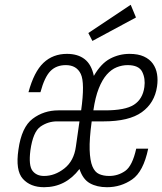

<svg xmlns="http://www.w3.org/2000/svg" viewBox="-20 -772 678 802"><path d="M427 10Q485 10 532 -22.5Q579 -55 599 -151H549Q533 -79 503 -58Q473 -37 436 -37Q412 -37 394 -45Q376 -53 366 -77Q356 -101 354.5 -146Q353 -191 363 -265H413Q519 -265 572.5 -303.5Q626 -342 636 -411Q640 -438 636 -462.5Q632 -487 618.5 -506Q605 -525 581 -536Q557 -547 521 -547Q478 -547 440 -527Q402 -507 372 -455Q362 -503 333.5 -525Q305 -547 260 -547Q201 -547 161.5 -509.5Q122 -472 99 -387H149Q166 -450 190.5 -475Q215 -500 255 -500Q300 -500 317.5 -463Q335 -426 319 -311H224Q163 -311 116.5 -276Q70 -241 57 -147Q44 -60 75.5 -25Q107 10 164 10Q209 10 246 -9Q283 -28 312 -66Q326 -23 355.5 -6.5Q385 10 427 10ZM218 -265H312L297 -160Q289 -100 249 -68.5Q209 -37 164 -37Q132 -37 115.5 -59Q99 -81 107 -144Q118 -222 149.5 -243.5Q181 -265 218 -265ZM513 -500Q560 -500 574 -472Q588 -444 583 -408Q576 -358 539.5 -334.5Q503 -311 419 -311H370Q378 -366 392.5 -402.5Q407 -439 426 -460.5Q445 -482 467.5 -491Q490 -500 513 -500ZM366 -601 548 -699 526 -752 349 -634Z"/></svg>

Font: Secuela Light
Style: Italic
Weight: 300
Italic angle: -8°
Designer: Fernando Haro
Foundry: deFharo
Version: Version 1.708